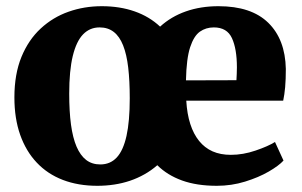

<svg xmlns="http://www.w3.org/2000/svg" viewBox="-20 -589 974 620"><path d="M294.5 11Q232.5 11 183 -8Q133.5 -27 98.8 -63.8Q64 -100.5 45.2 -153.5Q26.5 -206.5 26.5 -274.5Q26.5 -349.5 49.2 -405Q72 -460.5 111.5 -497Q151 -533.5 201.5 -551.2Q252 -569 308.5 -569Q367 -569 414.8 -552.2Q462.5 -535.5 497 -503Q532.5 -535.5 580.2 -552.2Q628 -569 685.5 -569Q791.5 -569 846.2 -515.5Q901 -462 903 -366.5Q903 -332.5 900.8 -307.5Q898.5 -282.5 894.5 -264H581.5Q584 -221 594.5 -188.5Q605 -156 623 -133.8Q641 -111.5 666.5 -100.2Q692 -89 725.5 -89Q765 -89 805.2 -102.8Q845.5 -116.5 868 -130.5L895.5 -70.5Q880.5 -54 847.8 -35Q815 -16 771.2 -2.5Q727.5 11 680 11Q615.5 11 567.8 -6.2Q520 -23.5 488 -55.5Q468.5 -38.5 446.2 -26Q424 -13.5 399.5 -5.2Q375 3 348.5 7Q322 11 294.5 11ZM203.5 -286.5Q203.5 -229.5 209.2 -186.8Q215 -144 227.2 -115.5Q239.5 -87 258.2 -72.5Q277 -58 304 -58Q336 -58 357 -80.5Q378 -103 388.5 -150.2Q399 -197.5 399 -271.5Q399 -328 394 -370.8Q389 -413.5 377.5 -442.5Q366 -471.5 347.2 -486Q328.5 -500.5 301.5 -500.5Q270 -500.5 248.2 -478Q226.5 -455.5 215 -408.2Q203.5 -361 203.5 -286.5ZM580.5 -329.5 743.5 -330Q744 -340.5 744.5 -350.8Q745 -361 745 -371.5Q745 -431 729 -465.8Q713 -500.5 670.5 -500.5Q645 -500.5 625.5 -486.8Q606 -473 594 -436.5Q582 -400 580.5 -329.5Z"/></svg>

Font: Merriweather 20pt Black
Style: Regular
Weight: 900
Version: Version 2.100